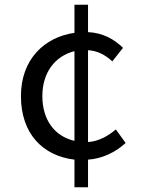

<svg xmlns="http://www.w3.org/2000/svg" viewBox="-20 -750 595 807"><path d="M68 -346C68 -189 159 -95 293 -79V37H350V-79C409 -83 464 -109 508 -149L467 -206C436 -180 397 -156 350 -153V-539C389 -537 423 -519 452 -492L497 -549C462 -583 415 -612 350 -615V-730H293V-612C167 -594 68 -501 68 -346ZM158 -346C158 -444 210 -514 293 -535V-158C209 -177 158 -247 158 -346Z"/></svg>

Font: Kinto Sans
Style: Regular
Weight: 400
Designer: Authors: Ryoko NISHIZUKA  (kana & ideographs); Paul D. Hunt (Latin, Greek & Cyrillic); Wenlong ZHANG  (bopomofo); Sandol
Foundry: Adobe Systems Incorporated, ookami Inc.
Version: Version 0.001